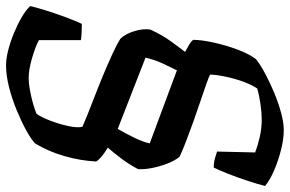

<svg xmlns="http://www.w3.org/2000/svg" viewBox="-214 -578 960 636"><g transform="rotate(90 266.0 -260.0)"><path d="M164 200Q143 200 115 193Q87 186 58 174Q29 162 5 148Q-19 134 -32 120Q-26 95 -15.5 62Q-5 29 6.5 -1.5Q18 -32 27 -51Q37 -51 53 -50.5Q69 -50 81 -48V91Q103 103 141 114Q179 125 207 125Q224 125 246 121Q268 117 289.5 111Q311 105 325 99Q336 84 347.5 54Q359 24 365.5 -6Q372 -36 368 -53Q357 -58 330 -69Q303 -80 267.5 -93.5Q232 -107 195 -122.5Q158 -138 126.5 -152.5Q95 -167 76 -179Q60 -196 51 -225.5Q42 -255 46 -278Q63 -316 85.5 -347Q108 -378 120 -393Q104 -402 94.5 -407.5Q85 -413 80 -420Q80 -447 89 -488Q98 -529 112.5 -567.5Q127 -606 144 -628Q163 -643 193 -659Q223 -675 257 -689Q291 -703 323 -711.5Q355 -720 379 -720Q408 -720 444 -711Q480 -702 512.5 -688Q545 -674 564 -658Q558 -634 547 -600.5Q536 -567 524 -536.5Q512 -506 503 -488Q487 -488 472.5 -492Q458 -496 450 -499L453 -625Q430 -634 401.5 -640.5Q373 -647 344 -647Q323 -647 294 -643Q265 -639 241 -632Q229 -614 219 -587Q209 -560 202.5 -530Q196 -500 195 -476Q202 -472 226 -463.5Q250 -455 283 -444Q316 -433 351 -420.5Q386 -408 417 -396Q448 -384 467 -375Q480 -360 490 -334Q500 -308 505 -281Q510 -254 508 -237Q493 -208 472.5 -181Q452 -154 437 -137Q474 -115 483 -98Q480 -45 465 7Q450 59 423 104Q409 117 380 133Q351 149 313.5 164.5Q276 180 237 190Q198 200 164 200ZM375 -170Q390 -196 404 -224.5Q418 -253 423 -276L181 -366Q172 -348 159 -320.5Q146 -293 139 -262Z"/></g></svg>

Font: Texturina SemiBold
Style: Italic
Weight: 600
Italic angle: -11°
Designer: Guillermo Torres Carreño
Foundry: Omnibus-Type
Version: Version 1.002; ttfautohint (v1.8.3)